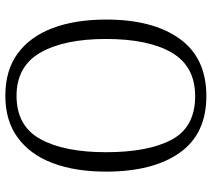

<svg xmlns="http://www.w3.org/2000/svg" viewBox="-56 -708 775 702"><g transform="rotate(90 331.0 -357.5)"><path d="M331 10Q237 10 175.5 -35.5Q114 -81 83 -163.5Q52 -246 52 -359Q52 -529 122 -627Q192 -725 332 -725Q470 -725 539 -627.5Q608 -530 608 -358Q608 -246 577 -163.5Q546 -81 484 -35.5Q422 10 331 10ZM331 -31Q441 -31 489 -118Q537 -205 537 -358Q537 -513 491 -598.5Q445 -684 332 -684Q223 -684 173 -598.5Q123 -513 123 -358Q123 -205 173 -118Q223 -31 331 -31Z"/></g></svg>

Font: Noto Serif Ethiopic SemiCondensed Light
Style: Regular
Weight: 300
Width: 4
Designer: Monotype Design Team
Foundry: Monotype Imaging Inc.
Version: Version 2.102; ttfautohint (v1.8.4.7-5d5b)